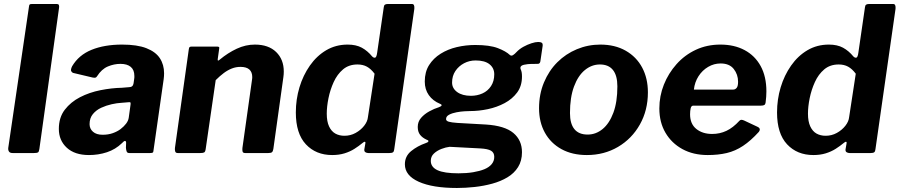

<svg xmlns="http://www.w3.org/2000/svg" viewBox="-20 -762 4479 956"><path d="M176 -20Q174 -6 169 -3Q164 0 149 0H43Q30 0 25 -7Q20 -14 21 -25L124 -727Q125 -737 127.5 -739.5Q130 -742 138 -742H264Q277 -742 274 -723Z M587 -49Q555 -18 512.5 -4Q470 10 423 10Q352 10 312.5 -26.5Q273 -63 273 -120Q273 -177 302.5 -215.5Q332 -254 378.5 -278Q425 -302 480.5 -313Q536 -324 587 -325L623 -328Q642 -328 645 -347L648 -368Q649 -372 649 -376.5Q649 -381 649 -384Q649 -414 631 -429Q613 -444 580 -444Q548 -444 517 -431Q486 -418 463 -382Q460 -377 455.5 -375.5Q451 -374 441 -376L344 -399Q338 -401 334.5 -408Q331 -415 339 -432Q372 -488 436 -514Q500 -540 588 -540Q663 -540 709 -522Q755 -504 776 -472Q797 -440 797 -397Q797 -390 796.5 -383Q796 -376 795 -368L745 -18Q744 -5 741 -2.5Q738 0 727 0H624Q614 0 611 -7Q608 -14 607 -26L608 -52Q606 -70 587 -49ZM630 -241Q631 -249 629.5 -251.5Q628 -254 620 -253L584 -250Q563 -249 536 -243Q509 -237 484 -225.5Q459 -214 442.5 -194Q426 -174 426 -144Q426 -121 443 -106Q460 -91 491 -91Q519 -91 541.5 -99Q564 -107 580 -119Q597 -132 608 -146.5Q619 -161 621 -176Z M865 0Q855 0 852.5 -7.5Q850 -15 851 -25L920 -516Q921 -525 924 -527.5Q927 -530 934 -530H1062Q1068 -530 1070.5 -527.5Q1073 -525 1071 -517L1064 -467Q1063 -455 1074 -465Q1115 -499 1159 -519.5Q1203 -540 1249 -540Q1317 -540 1355 -503Q1393 -466 1393 -406Q1393 -399 1392.5 -392Q1392 -385 1391 -378L1341 -20Q1339 -8 1334 -4Q1329 0 1316 0H1201Q1190 0 1188 -7Q1186 -14 1187 -25L1234 -359Q1235 -365 1235.5 -370Q1236 -375 1236 -378Q1236 -403 1221.5 -416Q1207 -429 1177 -429Q1155 -429 1134.5 -421Q1114 -413 1094.5 -398.5Q1075 -384 1054 -363L1004 -19Q1002 -6 996.5 -3Q991 0 977 0H865Z M1814 0Q1806 0 1799.5 -4Q1793 -8 1794 -18L1799 -47Q1801 -55 1797 -56Q1793 -57 1785 -50Q1767 -35 1745 -21Q1723 -7 1695.5 1.5Q1668 10 1634 10Q1553 10 1503 -43.5Q1453 -97 1453 -202Q1453 -267 1471 -327Q1489 -387 1523 -435.5Q1557 -484 1604.5 -512Q1652 -540 1711 -540Q1753 -540 1781.5 -524.5Q1810 -509 1833 -481Q1841 -473 1848 -475Q1855 -477 1858 -500L1891 -727Q1892 -736 1897 -739Q1902 -742 1910 -742H2032Q2045 -742 2043 -718L1943 -19Q1942 -8 1937 -4Q1932 0 1919 0ZM1845 -395Q1827 -419 1807 -430Q1787 -441 1760 -441Q1717 -441 1688 -416.5Q1659 -392 1641.5 -353.5Q1624 -315 1615.5 -273Q1607 -231 1607 -196Q1607 -157 1618.5 -132.5Q1630 -108 1649.5 -97Q1669 -86 1695 -86Q1725 -86 1750.5 -100Q1776 -114 1793 -135.5Q1810 -157 1812 -179Z M2255 174Q2134 174 2065 143Q1996 112 1996 56Q1996 16 2027 -9.5Q2058 -35 2101 -50Q2111 -53 2113 -58Q2115 -63 2105 -66Q2083 -76 2071.5 -91Q2060 -106 2060 -130Q2060 -156 2076.5 -175Q2093 -194 2117.5 -207.5Q2142 -221 2165 -228Q2176 -232 2178.5 -236.5Q2181 -241 2171 -245Q2135 -260 2115 -288.5Q2095 -317 2095 -356Q2095 -404 2116.5 -438Q2138 -472 2174 -494.5Q2210 -517 2254.5 -527.5Q2299 -538 2346 -538Q2418 -538 2458.5 -522.5Q2499 -507 2519 -488Q2526 -482 2535 -488Q2544 -494 2551 -502Q2566 -518 2586 -529Q2606 -540 2626 -546.5Q2646 -553 2660 -553Q2671 -553 2677 -549.5Q2683 -546 2682 -534L2672 -466Q2671 -452 2666.5 -447.5Q2662 -443 2653 -444Q2638 -444 2622 -443.5Q2606 -443 2598 -441Q2564 -437 2573 -416Q2576 -410 2577.5 -401.5Q2579 -393 2579 -381Q2579 -334 2555 -301.5Q2531 -269 2492.5 -248.5Q2454 -228 2409 -218.5Q2364 -209 2321 -209Q2313 -209 2294 -208Q2275 -207 2253.5 -203Q2232 -199 2216.5 -191Q2201 -183 2201 -169Q2201 -160 2214.5 -156Q2228 -152 2257 -150L2399 -142Q2493 -136 2536 -100Q2579 -64 2579 -4Q2579 39 2559.5 70Q2540 101 2506.5 121Q2473 141 2431 152.5Q2389 164 2343.5 169Q2298 174 2255 174ZM2263 101Q2303 101 2336 95.5Q2369 90 2392 80.5Q2415 71 2428 55.5Q2441 40 2441 19Q2441 -2 2425 -11.5Q2409 -21 2371 -23L2219 -31Q2200 -29 2178 -20.5Q2156 -12 2140.5 2.5Q2125 17 2125 39Q2125 70 2158.5 85.5Q2192 101 2263 101ZM2325 -285Q2356 -285 2382.5 -297Q2409 -309 2425 -333.5Q2441 -358 2441 -392Q2441 -423 2417.5 -442Q2394 -461 2348 -461Q2317 -461 2290.5 -447Q2264 -433 2247.5 -408.5Q2231 -384 2231 -351Q2231 -322 2256.5 -303.5Q2282 -285 2325 -285Z M2902 10Q2829 10 2775.5 -19.5Q2722 -49 2693 -101.5Q2664 -154 2664 -223Q2664 -293 2688.5 -351.5Q2713 -410 2755 -452Q2797 -494 2852.5 -517Q2908 -540 2969 -540Q3042 -540 3095.5 -509.5Q3149 -479 3177.5 -425.5Q3206 -372 3206 -302Q3206 -213 3166 -142Q3126 -71 3057 -30.5Q2988 10 2902 10ZM2906 -92Q2947 -92 2980.5 -119.5Q3014 -147 3034 -200.5Q3054 -254 3054 -332Q3054 -386 3032 -413.5Q3010 -441 2967 -441Q2926 -441 2892 -413Q2858 -385 2838 -331Q2818 -277 2818 -199Q2818 -146 2840 -119Q2862 -92 2906 -92Z M3504 10Q3432 10 3378 -19.5Q3324 -49 3293.5 -101Q3263 -153 3263 -222Q3263 -284 3285.5 -340.5Q3308 -397 3348.5 -442.5Q3389 -488 3444.5 -514Q3500 -540 3567 -540Q3636 -540 3687.5 -512.5Q3739 -485 3767.5 -433Q3796 -381 3796 -307Q3796 -294 3795 -280Q3794 -266 3792 -251Q3791 -243 3786 -239.5Q3781 -236 3769 -236H3432Q3422 -236 3419 -223Q3416 -210 3416 -193Q3416 -145 3447 -120Q3478 -95 3526 -95Q3564 -95 3597 -110.5Q3630 -126 3662 -161Q3667 -166 3672.5 -165.5Q3678 -165 3685 -162L3751 -131Q3771 -122 3758 -105Q3718 -61 3679.5 -35.5Q3641 -10 3598.5 0Q3556 10 3504 10ZM3631 -316Q3641 -316 3648 -324.5Q3655 -333 3655 -355Q3655 -391 3633.5 -418.5Q3612 -446 3568 -446Q3535 -446 3506 -429Q3477 -412 3458 -382.5Q3439 -353 3435 -316Z M4210 0Q4202 0 4195.5 -4Q4189 -8 4190 -18L4195 -47Q4197 -55 4193 -56Q4189 -57 4181 -50Q4163 -35 4141 -21Q4119 -7 4091.5 1.5Q4064 10 4030 10Q3949 10 3899 -43.5Q3849 -97 3849 -202Q3849 -267 3867 -327Q3885 -387 3919 -435.5Q3953 -484 4000.5 -512Q4048 -540 4107 -540Q4149 -540 4177.5 -524.5Q4206 -509 4229 -481Q4237 -473 4244 -475Q4251 -477 4254 -500L4287 -727Q4288 -736 4293 -739Q4298 -742 4306 -742H4428Q4441 -742 4439 -718L4339 -19Q4338 -8 4333 -4Q4328 0 4315 0ZM4241 -395Q4223 -419 4203 -430Q4183 -441 4156 -441Q4113 -441 4084 -416.5Q4055 -392 4037.5 -353.5Q4020 -315 4011.5 -273Q4003 -231 4003 -196Q4003 -157 4014.5 -132.5Q4026 -108 4045.5 -97Q4065 -86 4091 -86Q4121 -86 4146.5 -100Q4172 -114 4189 -135.5Q4206 -157 4208 -179Z"/></svg>

Font: Libre Franklin
Style: Bold Italic
Weight: 700
Italic angle: -8°
Designer: Pablo Impallari, Rodrigo Fuenzalida, Nhung Nguyen
Foundry: Impallari Type
Version: Version 3.000